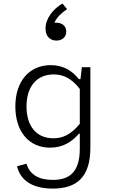

<svg xmlns="http://www.w3.org/2000/svg" viewBox="-20 -894 660 1126"><path d="M70 -269.5C70 -124 148.5 -28 273.5 -28C347.5 -28 401.5 -61.5 443 -110H448V-22C448 123 380 161 289.5 161C213 161 155 134 135.5 66L80 81C97.5 156.5 161 212 289.5 212C428.5 212 510 146.5 510 -28V-500H460L452 -430H442.5C404 -478 352.5 -512 277.5 -512C155 -512 70 -421 70 -269.5ZM309 -761C306 -761 302.5 -761 299 -760.5C313 -793 340 -817.5 373.5 -840.5L346 -873.5C294.5 -843 247 -788 247 -726.5C247 -678 276.5 -656 311 -656C342.5 -656 368.5 -674.5 368.5 -708.5C368.5 -741 345 -761 309 -761ZM135.5 -269.5C135.5 -387.5 196 -457.5 295 -457.5C349.5 -457.5 398.5 -436 448 -372.5V-168C395.5 -104 347.5 -83 293 -83C191.5 -83 135.5 -156.5 135.5 -269.5Z"/></svg>

Font: Monaspace Neon ExtraLight
Style: Regular
Weight: 200
Designer: Riley Cran & the Lettermatic Team
Foundry: Lettermatic
Version: Version 1.200 (Monaspace Neon)